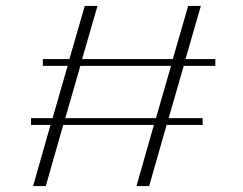

<svg xmlns="http://www.w3.org/2000/svg" viewBox="-20 -630 824 650"><path d="M267 -610 215 -430H125V-407H209L158 -230H85V-207H151L92 0H135L194 -207H501L442 0H485L544 -207H666V-230H551L602 -407H709V-430H608L660 -610H617L565 -430H258L310 -610ZM201 -230 252 -407H559L508 -230Z"/></svg>

Font: Sprat Extended Light
Style: Regular
Weight: 300
Width: 9
Designer: Ethan Nakache
Foundry: Collletttivo
Version: Version 2.000;Glyphs 3.2 (3217)